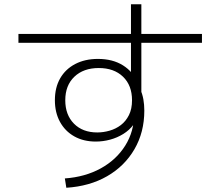

<svg xmlns="http://www.w3.org/2000/svg" viewBox="-20 -839 1040 906"><path d="M286 3Q382 -4 455.5 -44.5Q529 -85 571 -152Q613 -219 613 -303V-326L636 -316Q631 -279 611 -252Q591 -225 562 -207Q533 -189 499.5 -180Q466 -171 432 -171Q374 -171 330.5 -195.5Q287 -220 263 -264Q239 -308 239 -366Q239 -426 264 -469.5Q289 -513 335 -537Q381 -561 442 -561Q512 -561 560.5 -530.5Q609 -500 632 -445L598 -435V-819H647V-383L641 -420Q652 -396 656.5 -370.5Q661 -345 661 -317Q661 -215 614.5 -135Q568 -55 485.5 -7.5Q403 40 293 47ZM439 -214Q468 -214 497.5 -222.5Q527 -231 550.5 -249Q574 -267 588.5 -296Q603 -325 603 -366Q603 -436 560.5 -477Q518 -518 446 -518Q374 -518 331 -477Q288 -436 288 -366Q288 -297 329 -255.5Q370 -214 439 -214ZM67 -637V-679H933V-637Z"/></svg>

Font: M PLUS 1 Code Light
Style: Regular
Weight: 300
Designer: Coji Morishita
Foundry: UNDERFOREST DESIGN
Version: Version 1.002